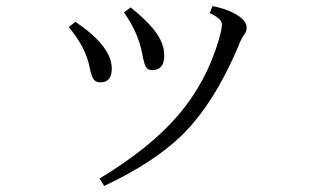

<svg xmlns="http://www.w3.org/2000/svg" viewBox="-20 -576 1040 629"><path d="M205.1 -487.3 227.1 -504.4Q346.2 -424.3 346.2 -351.1Q346.2 -306.2 309.1 -306.2Q293 -306.2 285.6 -317.4Q279.8 -326.7 273.9 -354Q261.2 -420.9 205.1 -487.3ZM386.2 -535.2 408.2 -551.8Q471.2 -500.5 495.6 -462.9Q518.1 -428.7 518.1 -394Q518.1 -346.2 478 -346.2Q463.9 -346.2 457.5 -357.9Q451.7 -368.7 446.3 -397.9Q433.6 -468.3 386.2 -535.2ZM321.3 33.2 306.2 8.8Q474.1 -92.3 566.4 -201.7Q656.7 -308.6 696.8 -445.8Q707 -480.5 707 -496.1Q707 -514.6 667 -533.2L676.3 -556.2Q729 -545.4 759.8 -524.9Q788.1 -506.3 788.1 -485.8Q788.1 -472.7 780.3 -462.9Q769 -448.2 760.3 -422.9Q679.7 -234.4 575.7 -132.8Q483.4 -43 321.3 33.2Z"/></svg>

Font: I.MingCP
Style: Regular
Weight: 400
Designer: I.Font Project
Version: Version 8.000; Sep 06, 2022